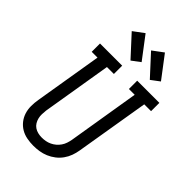

<svg xmlns="http://www.w3.org/2000/svg" viewBox="-287 -1083 1194 1194"><g transform="rotate(45 309.5 -486.5)"><path d="M253 8Q224 8 195.5 2.5Q167 -3 143.5 -17Q120 -31 103 -52.5Q86 -74 77.5 -100.5Q69 -127 69 -156.5Q69 -186 74 -215L148 -662H97V-735H292V-662H231L155 -203Q153 -186 152.5 -168.5Q152 -151 156 -135Q160 -119 168.5 -105Q177 -91 190.5 -82Q204 -73 220.5 -69Q237 -65 254 -65Q271 -65 287.5 -68Q304 -71 320 -78.5Q336 -86 349.5 -97.5Q363 -109 373 -123.5Q383 -138 388.5 -154.5Q394 -171 397 -187L475 -662H424V-735H619V-662H559L478 -175Q474 -150 465 -125Q456 -100 440 -77.5Q424 -55 402 -38Q380 -21 355 -10.5Q330 0 304 4Q278 8 253 8ZM476 -794 352 -929 422 -981 532 -836ZM306 -794 182 -929 252 -981 362 -836Z"/></g></svg>

Font: Iosevka Slab Extended
Style: Italic
Weight: 400
Width: 7
Italic angle: -9°
Monospace: yes
Designer: Belleve Invis
Foundry: Belleve Invis
Version: Version 11.1.0; ttfautohint (v1.8.3)